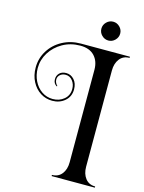

<svg xmlns="http://www.w3.org/2000/svg" viewBox="-154 -1079 946 1262"><g transform="rotate(15 319.0 -447.5)"><path d="M326 87Q369 87 393 56Q417 25 417 -23V-652Q417 -711 383.5 -746.5Q350 -782 287 -782Q221 -782 168 -752Q115 -722 84.5 -673Q54 -624 54 -568Q54 -520 73.5 -480.5Q93 -441 126.5 -418.5Q160 -396 201 -396Q246 -396 277.5 -422.5Q309 -449 309 -493Q309 -525 290.5 -548.5Q272 -572 244 -572Q221 -572 206 -559Q191 -546 191 -526Q191 -514 196.5 -503.5Q202 -493 209 -487L206 -483Q182 -497 182 -526Q182 -551 198.5 -567.5Q215 -584 244 -584Q276 -584 298.5 -559Q321 -534 321 -493Q321 -444 286 -414Q251 -384 201 -384Q157 -384 120.5 -407Q84 -430 62 -472Q40 -514 40 -568Q40 -630 72.5 -682.5Q105 -735 161.5 -765.5Q218 -796 287 -796H620V-788Q577 -788 553 -757Q529 -726 529 -678V-23Q529 25 553 56Q577 87 620 87V95H326ZM519 -926Q519 -900 500 -881Q481 -862 455 -862Q429 -862 410 -881Q391 -900 391 -926Q391 -952 410 -971Q429 -990 455 -990Q481 -990 500 -971Q519 -952 519 -926Z"/></g></svg>

Font: Myanmar April Display
Style: Regular
Weight: 400
Designer: Khon Soe Zaw Thu
Foundry: Myanmar OS
Version: Version 2.50 April 12, 2019